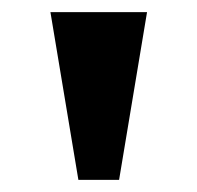

<svg xmlns="http://www.w3.org/2000/svg" viewBox="-20 -734 325 316"><path d="M109 -438 63 -714H222L176 -438Z"/></svg>

Font: Noto Serif Gujarati
Style: Bold
Weight: 700
Version: Version 2.102